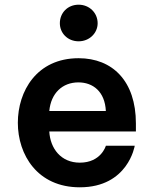

<svg xmlns="http://www.w3.org/2000/svg" viewBox="-20 -788 655 818"><path d="M315 -612C361 -612 396 -647 396 -689C396 -733 361 -768 315 -768C268 -768 235 -733 235 -689C235 -647 268 -612 315 -612ZM320 10C526 10 554 -167 554 -167H431C431 -167 411 -95 320 -95C240 -95 194 -155 190 -228H559V-262C559 -443 459 -540 315 -540C136 -540 56 -399 56 -265C56 -129 139 10 320 10ZM190 -315C197 -391 246 -437 314 -437C376 -437 427 -398 431 -315Z"/></svg>

Font: Be Vietnam Pro SemiBold
Style: Regular
Weight: 600
Designer: Lam Bao, Tony Le, Vietanh Nguyen
Foundry: Yellow Type Foundry
Version: Version 1.002